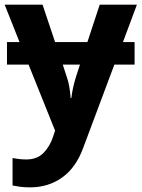

<svg xmlns="http://www.w3.org/2000/svg" viewBox="-20 -566 609 826"><path d="M0 -546H163L217 -385H356L409 -546H569L509 -385H559V-288H472L338 70Q307 155 247.5 197.5Q188 240 110 240Q85 240 66.5 237.5Q48 235 34 232V114Q45 116 60.5 118Q76 120 93 120Q140 120 167.5 91.5Q195 63 208 23L217 -4L103 -288H10V-385H64ZM284 -144H287Q290 -170 295.5 -193.5Q301 -217 308 -239L324 -288H250L266 -239Q274 -217 278 -193.5Q282 -170 284 -144Z"/></svg>

Font: RS Noto Sans
Style: Bold
Weight: 700
Designer: Monotype Design Team
Foundry: Monotype Imaging Inc.
Version: Version 3.10